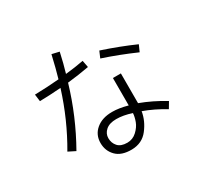

<svg xmlns="http://www.w3.org/2000/svg" viewBox="-159 -986 1319 1244"><g transform="rotate(-30 500.0 -364.0)"><path d="M400.4 -105.5Q400.4 -69.3 422.9 -43.9Q445.3 -18.6 493.2 -18.6Q534.2 -18.6 564.5 -46.9Q594.7 -75.2 606.4 -106.9Q618.2 -138.7 620.1 -167Q558.6 -187.5 505.9 -187.5Q455.1 -187.5 427.7 -163.6Q400.4 -139.6 400.4 -105.5ZM340.8 -103.5Q340.8 -165 386.2 -203.1Q431.6 -241.2 505.9 -241.2Q557.6 -241.2 621.1 -223.6V-428.7H680.7V-206.1Q770.5 -172.9 861.3 -118.2L834 -72.3Q753.9 -121.1 674.8 -149.4Q664.1 -83 619.1 -24.9Q574.2 33.2 496.1 34.2Q418.9 35.2 379.9 -4.9Q340.8 -44.9 340.8 -103.5ZM613.3 -579.1 633.8 -627Q763.7 -584 876 -534.2L854.5 -486.3Q729.5 -541 613.3 -579.1ZM354.5 -547.9Q291 -333 179.7 -136.7L127 -163.1Q231.4 -340.8 294.9 -543Q204.1 -536.1 136.7 -535.2L129.9 -587.9Q217.8 -589.8 311.5 -597.7Q331.1 -664.1 353.5 -761.7L408.2 -749Q390.6 -668 371.1 -603.5Q438.5 -610.4 506.8 -623L516.6 -571.3Q436.5 -556.6 354.5 -547.9Z"/></g></svg>

Font: Gothic A1 Light
Style: Regular
Weight: 300
Version: Version 2.50